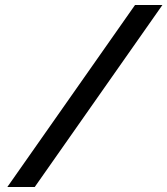

<svg xmlns="http://www.w3.org/2000/svg" viewBox="-20 -672 666 764"><path d="M118.3 72 626.2 -652H517.2L9.3 72Z"/></svg>

Font: Charger
Style: ExBdIt
Weight: 400
Designer: Jasper
Foundry: Cannot Into Space Fonts
Version: Version 0.99